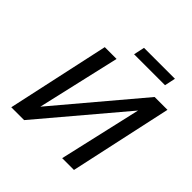

<svg xmlns="http://www.w3.org/2000/svg" viewBox="-211 -993 1163 1163"><g transform="rotate(45 371.0 -411.5)"><path d="M635 -823 620 -753H355L370 -823ZM736 -658 593 0H492L613 -529L166 0H56L199 -658H300L178 -127L626 -658Z"/></g></svg>

Font: EauTestInfant Semibold
Style: Italic
Weight: 600
Italic angle: -12°
Designer: Christian Thalmann (Catharsis Fonts)
Version: Version 0.001;PS 000.001;hotconv 1.0.88;makeotf.lib2.5.64775